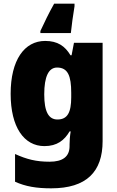

<svg xmlns="http://www.w3.org/2000/svg" viewBox="-20 -786 639 1046"><path d="M386 -752V-766H275C244 -711 223 -666 200 -617V-606H366C370 -647 378 -703 386 -752ZM226 -563C113 -563 38 -459 38 -275C38 -93 111 10 222 10C291 10 331 -22 359 -70H365C361 -46 359 -18 359 1V10C359 68 321 95 250 95C177 95 126 82 62 53V204C119 230 179 240 259 240C451 240 539 150 539 -17V-553H383L370 -485H364C334 -535 294 -563 226 -563ZM291 -418C350 -418 368 -372 368 -281V-256C368 -174 348 -135 293 -135C245 -135 221 -177 221 -272C221 -369 245 -418 291 -418Z"/></svg>

Font: Noto Sans Georgian SemiCondensed Black
Style: Regular
Weight: 900
Width: 4
Designer: Monotype Design Team, Akaki Razmadze
Foundry: Google LLC
Version: Version 2.005